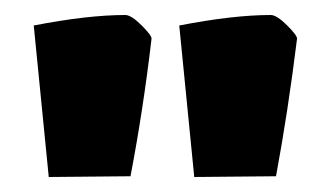

<svg xmlns="http://www.w3.org/2000/svg" viewBox="-20 -717 441 256"><path d="M25 -683Q97 -697 147 -697Q155 -697 169 -683Q183 -669 182 -665Q171 -571 154 -482L45 -481ZM219 -683Q291 -697 341 -697Q349 -697 363 -683Q377 -669 376 -665Q364 -568 348 -482L239 -481Z"/></svg>

Font: Grenze Black
Style: Regular
Weight: 900
Designer: Renata Polastri
Foundry: Omnibus-Type
Version: Version 1.002; ttfautohint (v1.8)